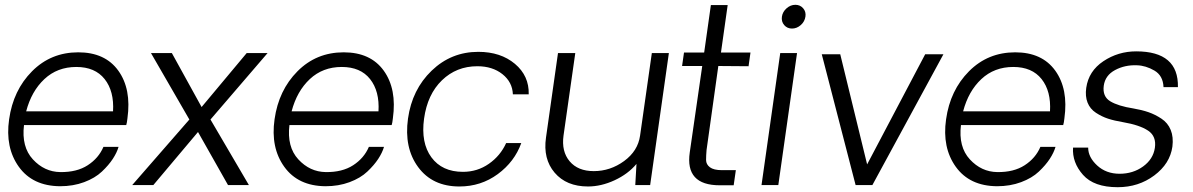

<svg xmlns="http://www.w3.org/2000/svg" viewBox="-20 -771 4969 800"><path d="M511 -278Q509 -259 506 -250H80Q69 -159 117 -107Q165 -55 231 -54Q300 -53 345.5 -82.5Q391 -112 411 -159H474Q467 -135 450 -109Q433 -83 404.5 -56Q376 -29 330.5 -12Q285 5 230 5Q116 4 58.5 -76Q1 -156 18 -274Q35 -395 113.5 -474Q192 -553 306 -553Q418 -553 473 -476.5Q528 -400 511 -278ZM298 -492Q219 -492 165 -441.5Q111 -391 89 -307H451Q456 -391 416 -441.5Q376 -492 298 -492Z M857 -273 1017 0H930L805 -221L619 0H531L769 -273L609 -550H696L820 -325L1008 -550H1095Z M1617 -278Q1615 -259 1612 -250H1186Q1175 -159 1223 -107Q1271 -55 1337 -54Q1406 -53 1451.5 -82.5Q1497 -112 1517 -159H1580Q1573 -135 1556 -109Q1539 -83 1510.5 -56Q1482 -29 1436.5 -12Q1391 5 1336 5Q1222 4 1164.5 -76Q1107 -156 1124 -274Q1141 -395 1219.5 -474Q1298 -553 1412 -553Q1524 -553 1579 -476.5Q1634 -400 1617 -278ZM1404 -492Q1325 -492 1271 -441.5Q1217 -391 1195 -307H1557Q1562 -391 1522 -441.5Q1482 -492 1404 -492Z M1894 6Q1782 6 1722.5 -74.5Q1663 -155 1680 -277Q1697 -398 1778.5 -476.5Q1860 -555 1973 -555Q2066 -555 2125.5 -505Q2185 -455 2183 -378H2117Q2115 -429 2073.5 -462Q2032 -495 1969 -495Q1882 -495 1821.5 -436.5Q1761 -378 1747 -277Q1733 -176 1777.5 -115.5Q1822 -55 1909 -55Q1969 -55 2017 -88.5Q2065 -122 2089 -175H2152Q2124 -97 2054 -45.5Q1984 6 1894 6Z M2767 -550 2689 0H2627L2632 -88Q2597 -46 2541 -20Q2485 6 2430 6Q2340 6 2291 -51.5Q2242 -109 2255 -198L2305 -550H2377L2328 -206Q2319 -140 2353.5 -99Q2388 -58 2454 -58Q2523 -58 2580.5 -100Q2638 -142 2647 -206L2696 -550Z M2979 1Q2834 1 2854 -136L2906 -496H2822L2830 -552H2914L2942 -750H3012L2984 -552H3107L3099 -495L2973 -496L2924 -146Q2922 -123 2922 -104.5Q2922 -86 2938 -74Q2954 -62 2988 -62H3046L3037 1Z M3238 -702Q3241 -722 3257.5 -736.5Q3274 -751 3294 -751Q3314 -751 3326.5 -736.5Q3339 -722 3336 -702Q3333 -681 3316.5 -666.5Q3300 -652 3280 -652Q3260 -652 3247.5 -666.5Q3235 -681 3238 -702ZM3231 -550H3301L3223 0H3153Z M3911 -545 3615 0H3545L3404 -545H3481L3593 -86L3835 -545Z M4415 -278Q4413 -259 4410 -250H3984Q3973 -159 4021 -107Q4069 -55 4135 -54Q4204 -53 4249.5 -82.5Q4295 -112 4315 -159H4378Q4371 -135 4354 -109Q4337 -83 4308.5 -56Q4280 -29 4234.5 -12Q4189 5 4134 5Q4020 4 3962.5 -76Q3905 -156 3922 -274Q3939 -395 4017.5 -474Q4096 -553 4210 -553Q4322 -553 4377 -476.5Q4432 -400 4415 -278ZM4202 -492Q4123 -492 4069 -441.5Q4015 -391 3993 -307H4355Q4360 -391 4320 -441.5Q4280 -492 4202 -492Z M4637 9Q4538 9 4492.5 -42.5Q4447 -94 4451 -156H4514Q4514 -116 4551.5 -81.5Q4589 -47 4645 -47Q4701 -47 4743 -77.5Q4785 -108 4792 -155Q4799 -203 4764 -226.5Q4729 -250 4659 -262Q4623 -268 4597 -276.5Q4571 -285 4546.5 -301Q4522 -317 4511.5 -343.5Q4501 -370 4506 -405Q4516 -475 4577.5 -516Q4639 -557 4714 -557Q4891 -557 4888 -408H4828Q4826 -456 4790 -477Q4754 -498 4717 -499Q4667 -501 4626 -479Q4585 -457 4579 -414Q4573 -369 4606 -349Q4639 -329 4703 -319Q4738 -313 4765.5 -303.5Q4793 -294 4819.5 -276.5Q4846 -259 4858 -229.5Q4870 -200 4865 -160Q4855 -89 4789.5 -40Q4724 9 4637 9Z"/></svg>

Font: Oakes Grotesk Light
Style: Italic
Weight: 300
Italic angle: -8°
Designer: Samuel Oakes
Foundry: Samuel Oakes
Version: Version 1.000;PS 001.000;hotconv 1.0.88;makeotf.lib2.5.64775